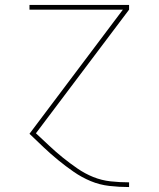

<svg xmlns="http://www.w3.org/2000/svg" viewBox="-20 -540 640 775"><path d="M500 215Q461 215 421.5 210.5Q382 206 346 191Q310 176 277.5 153.5Q245 131 214.5 106Q184 81 155.5 54Q127 27 99 0L476 -501H99V-520H501V-501L125 -2Q152 23 178.5 48Q205 73 233.5 96Q262 119 292.5 140Q323 161 356.5 174.5Q390 188 426.5 192Q463 196 500 196H501V215Z"/></svg>

Font: Iosevka SS04 Thin Extended
Style: Regular
Weight: 100
Width: 7
Monospace: yes
Designer: Belleve Invis
Foundry: Belleve Invis
Version: Version 19.0.0; ttfautohint (v1.8.4)